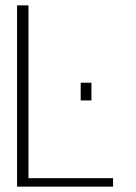

<svg xmlns="http://www.w3.org/2000/svg" viewBox="-20 -695 508 715"><path d="M43.5 0H401V-31.5H86V-675H43.5ZM280.5 -387V-321H320.5V-387Z"/></svg>

Font: Anybody Thin ExtraLight
Style: Regular
Weight: 250
Version: Version 1.113;gftools[0.9.25]